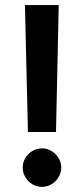

<svg xmlns="http://www.w3.org/2000/svg" viewBox="-20 -727 330 755"><path d="M200.2 -208H89.8L78.1 -707H210.9ZM69.3 -68.4Q69.3 -88.4 79.6 -105.7Q89.8 -123 107.4 -133.3Q125 -143.6 145.5 -143.6Q165 -143.6 182.4 -133.3Q199.7 -123 210.2 -105.7Q220.7 -88.4 220.7 -68.4Q220.7 -47.9 210.2 -30.3Q199.7 -12.7 182.4 -2.4Q165 7.8 145.5 7.8Q125 7.8 107.4 -2.4Q89.8 -12.7 79.6 -30.3Q69.3 -47.9 69.3 -68.4Z"/></svg>

Font: Pretendard GOV SemiBold
Style: Regular
Weight: 600
Designer: Base glyphs from Inter by Rasmus Andersson; Hangeul glyphs from Noto Sans CJK(Source Han Sans) by Jang Soo-young and Kan
Foundry: Kil Hyung-jin
Version: Version 1.309